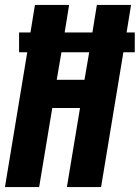

<svg xmlns="http://www.w3.org/2000/svg" viewBox="-20 -755 564 775"><path d="M0 0 90 -544H57V-624H103L121 -735H259L241 -624H353L371 -735H509L491 -624H524V-544H478L388 0H250L303 -319H191L138 0ZM321 -433 340 -544H228L209 -433Z"/></svg>

Font: Iosevka Term Curly Heavy
Style: Italic
Weight: 900
Italic angle: -9°
Designer: Belleve Invis
Foundry: Belleve Invis
Version: Version 32.3.0